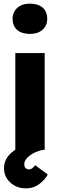

<svg xmlns="http://www.w3.org/2000/svg" viewBox="-20 -822 329 1053"><path d="M64 0V-531H225V0ZM144 -636Q99 -636 74 -658Q49 -680 49 -719Q49 -755 74.5 -778.5Q100 -802 144 -802Q189 -802 214 -780Q239 -758 239 -719Q239 -682 213.5 -659Q188 -636 144 -636ZM122 211Q71 211 36.5 179Q2 147 2 100Q2 0 174 -46L214 0Q172 9 142.5 31.5Q113 54 113 80Q113 92 120 99.5Q127 107 140 107Q156 107 173 84L242 135Q228 162 196.5 186.5Q165 211 122 211Z"/></svg>

Font: Lexend Deca
Style: Bold
Weight: 700
Designer: Bonnie Shaver-Troup, Thomas Jockin
Foundry: Lexend
Version: Version 1.008; ttfautohint (v1.8.4.7-5d5b)